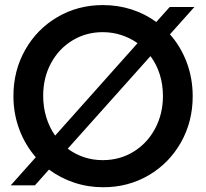

<svg xmlns="http://www.w3.org/2000/svg" viewBox="-20 -748 832 775"><path d="M177.7 -63.5 121.1 0H23.4L124.5 -113.3Q81.5 -162.6 57.9 -225.8Q34.2 -289.1 34.2 -360.4Q34.2 -462.9 81.8 -546.9Q129.4 -630.9 211.9 -679.2Q294.4 -727.5 395.5 -727.5Q456.1 -727.5 510.7 -710Q565.4 -692.4 610.8 -659.2L665 -719.7H764.6L666 -609.4Q710 -559.6 733.9 -495.6Q757.8 -431.6 757.8 -359.4Q757.8 -256.8 710.2 -172.9Q662.6 -88.9 580.1 -40.5Q497.6 7.8 396.5 7.8Q335.4 7.8 279.8 -10.7Q224.1 -29.3 177.7 -63.5ZM637.7 -360.4Q637.7 -406.7 624.8 -447.8Q611.8 -488.8 587.4 -521.5L253.4 -147.9Q283.2 -125.5 319.1 -113.5Q355 -101.6 394.5 -101.6Q463.4 -101.6 518.8 -135.5Q574.2 -169.4 606 -228.8Q637.7 -288.1 637.7 -360.4ZM202.6 -200.7 535.2 -573.7Q504.9 -595.2 469.2 -606.7Q433.6 -618.2 394.5 -618.2Q327.6 -618.2 272.7 -585Q217.8 -551.8 186 -493.2Q154.3 -434.6 154.3 -361.3Q154.3 -315.9 166.7 -274.9Q179.2 -233.9 202.6 -200.7Z"/></svg>

Font: Reddit Sans Chocolate SemiBold
Style: Regular
Weight: 600
Designer: Stephen Hutchings
Foundry: Reddit
Version: Version 1.011